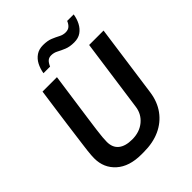

<svg xmlns="http://www.w3.org/2000/svg" viewBox="-245 -1021 1168 1168"><g transform="rotate(-45 339.0 -437.0)"><path d="M283 10Q179 10 121 -42Q63 -94 63 -176Q63 -187 64 -202.5Q65 -218 67.5 -239.5Q70 -261 74 -290.5Q78 -320 83 -358.5Q88 -397 94.5 -445.5Q101 -494 109.5 -554Q118 -614 128 -686H252Q238 -587 227.5 -513Q217 -439 209.5 -385Q202 -331 197 -294Q192 -257 190 -233Q188 -209 188 -193Q188 -144 219 -119Q250 -94 308 -94Q372 -94 414.5 -129.5Q457 -165 464 -221L529 -686H653L588 -219Q578 -148 540.5 -96.5Q503 -45 443 -17.5Q383 10 303 10ZM211 -761Q217 -796 231.5 -823.5Q246 -851 270.5 -867.5Q295 -884 330 -884Q368 -884 393.5 -873.5Q419 -863 439.5 -852Q460 -841 482 -841Q504 -841 517 -852.5Q530 -864 538 -884H594Q589 -851 574.5 -823Q560 -795 536 -778Q512 -761 476 -761Q438 -761 411.5 -772Q385 -783 364.5 -794Q344 -805 321 -805Q302 -805 290 -794.5Q278 -784 268 -761Z"/></g></svg>

Font: Chivo Medium Medium
Style: Italic
Weight: 500
Italic angle: -8.05°
Version: Version 2.002